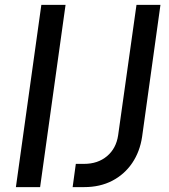

<svg xmlns="http://www.w3.org/2000/svg" viewBox="-20 -765 691 785"><path d="M45 0 149 -745H248L144 0ZM277 0 290 -95H324Q380 -95 417.5 -126.5Q455 -158 463 -212L538 -745H636L561 -206Q552 -145 520.5 -98.5Q489 -52 439 -26Q389 0 324 0Z"/></svg>

Font: Plus Jakarta Sans Medium
Style: Italic
Weight: 500
Italic angle: -8°
Designer: Gumpita Rahayu
Foundry: Tokotype
Version: Version 2.071; ttfautohint (v1.8.4.7-5d5b);gftools[0.9.29]